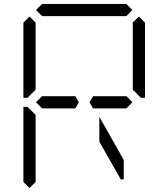

<svg xmlns="http://www.w3.org/2000/svg" viewBox="-20 -1020 856 976"><path d="M163 -969 194 -1000H622L653 -969L622 -938H620H439H377H196H194ZM207 -469H194L163 -500L194 -531H207H331H355H363L381 -500L363 -469H355H331ZM485 -300V-426L609 -207V-108H594ZM686 -936 717 -905V-523H696L655 -564V-906ZM130 -64 99 -95V-477H120L130 -467L161 -436V-125V-108V-95ZM130 -533 120 -523H99V-905L130 -936L161 -905V-892V-564ZM609 -531H623L653 -500L622 -469H609H485H461H453L435 -500L453 -531H461H485Z"/></svg>

Font: DSEG14 Classic Mini
Style: Light
Weight: 300
Designer: Keshikan(Twitter:@keshinomi_88pro)
Version: Version 0.46